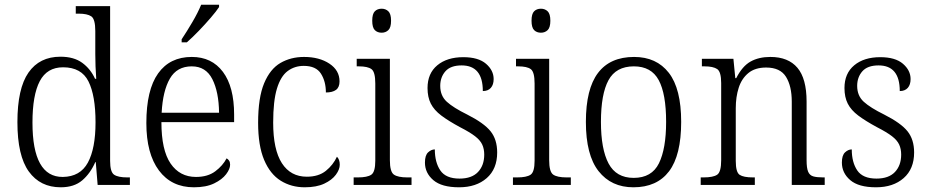

<svg xmlns="http://www.w3.org/2000/svg" viewBox="-20 -786 3948 816"><path d="M238 10Q151 10 102.5 -57Q54 -124 54 -267Q54 -410 101 -477.5Q148 -545 237 -545Q294 -545 329.5 -519Q365 -493 384 -451H389Q387 -476 386 -504Q385 -532 385 -556V-654Q385 -705 368 -716.5Q351 -728 314 -728H302V-760H448V-102Q448 -55 465 -43.5Q482 -32 521 -32H532V0H395L387 -97H385Q364 -49 329.5 -19.5Q295 10 238 10ZM247 -34Q321 -35 353.5 -95Q386 -155 386 -266Q386 -380 356 -440Q326 -500 248 -500Q180 -500 149 -441Q118 -382 118 -265Q118 -33 247 -34Z M804 10Q709 10 655.5 -61.5Q602 -133 602 -263Q602 -404 652 -474Q702 -544 795 -544Q880 -544 927.5 -480.5Q975 -417 975 -299V-267H666Q666 -148 705 -91Q744 -34 813 -34Q863 -34 895 -58Q927 -82 943 -113Q949 -110 953.5 -103.5Q958 -97 958 -86Q958 -68 941 -45.5Q924 -23 890 -6.5Q856 10 804 10ZM911 -307Q910 -395 882.5 -449.5Q855 -504 795 -504Q732 -504 702 -452Q672 -400 667 -307ZM752 -619Q774 -652 797.5 -692Q821 -732 835 -766H911V-756Q900 -739 876 -711Q852 -683 824.5 -654.5Q797 -626 774 -606H752Z M1275 10Q1218 10 1173 -18Q1128 -46 1102.5 -106.5Q1077 -167 1077 -264Q1077 -371 1102.5 -432Q1128 -493 1172 -518.5Q1216 -544 1272 -544Q1337 -544 1380 -515.5Q1423 -487 1423 -440Q1423 -415 1408 -404Q1393 -393 1365 -393Q1365 -440 1344 -473Q1323 -506 1271 -506Q1232 -506 1202.5 -484Q1173 -462 1157 -409.5Q1141 -357 1141 -265Q1141 -150 1178 -92.5Q1215 -35 1284 -35Q1334 -35 1365 -60Q1396 -85 1412 -120Q1424 -108 1424 -86Q1424 -66 1407.5 -43.5Q1391 -21 1358 -5.5Q1325 10 1275 10Z M1602 -647Q1584 -647 1573 -658Q1562 -669 1562 -698Q1562 -727 1573 -738Q1584 -749 1602 -749Q1619 -749 1630.5 -738Q1642 -727 1642 -698Q1642 -669 1630.5 -658Q1619 -647 1602 -647ZM1483 0V-32H1501Q1541 -32 1558 -43.5Q1575 -55 1575 -103V-431Q1575 -480 1559 -492Q1543 -504 1505 -504H1496V-536H1637V-105Q1637 -56 1654 -44Q1671 -32 1711 -32H1729V0Z M1931 10Q1857 10 1821.5 -20.5Q1786 -51 1786 -95Q1786 -126 1799.5 -138.5Q1813 -151 1828 -151Q1828 -96 1851.5 -61.5Q1875 -27 1933 -27Q1985 -27 2011.5 -55Q2038 -83 2038 -129Q2038 -153 2029.5 -171.5Q2021 -190 1999 -207Q1977 -224 1936 -245Q1886 -272 1855.5 -295Q1825 -318 1811 -345.5Q1797 -373 1797 -412Q1797 -474 1838.5 -508.5Q1880 -543 1949 -543Q2013 -543 2045.5 -515Q2078 -487 2078 -450Q2078 -426 2066 -412.5Q2054 -399 2032 -399Q2032 -508 1942 -508Q1895 -508 1873 -483Q1851 -458 1851 -421Q1851 -379 1879 -353.5Q1907 -328 1966 -299Q2037 -263 2065 -228Q2093 -193 2093 -138Q2093 -68 2048.5 -29Q2004 10 1931 10Z M2279 -647Q2261 -647 2250 -658Q2239 -669 2239 -698Q2239 -727 2250 -738Q2261 -749 2279 -749Q2296 -749 2307.5 -738Q2319 -727 2319 -698Q2319 -669 2307.5 -658Q2296 -647 2279 -647ZM2160 0V-32H2178Q2218 -32 2235 -43.5Q2252 -55 2252 -103V-431Q2252 -480 2236 -492Q2220 -504 2182 -504H2173V-536H2314V-105Q2314 -56 2331 -44Q2348 -32 2388 -32H2406V0Z M2672 10Q2578 10 2524 -58.5Q2470 -127 2470 -268Q2470 -408 2521.5 -476Q2573 -544 2675 -544Q2770 -544 2822.5 -476.5Q2875 -409 2875 -268Q2875 -126 2823.5 -58Q2772 10 2672 10ZM2673 -30Q2750 -30 2780.5 -92Q2811 -154 2811 -268Q2811 -387 2779.5 -445.5Q2748 -504 2674 -504Q2598 -504 2566 -445Q2534 -386 2534 -268Q2534 -152 2566.5 -91Q2599 -30 2673 -30Z M2958 0V-32H2970Q3011 -32 3028 -43.5Q3045 -55 3045 -105V-433Q3045 -481 3028 -492.5Q3011 -504 2974 -504H2963V-536H3097L3105 -454H3109Q3135 -505 3170 -524.5Q3205 -544 3254 -544Q3330 -544 3369 -498Q3408 -452 3408 -354V-105Q3408 -72 3414.5 -56.5Q3421 -41 3436 -36.5Q3451 -32 3478 -32H3485V0H3345V-354Q3345 -420 3320.5 -459.5Q3296 -499 3236 -499Q3189 -499 3160.5 -475.5Q3132 -452 3119.5 -413Q3107 -374 3107 -326V-102Q3107 -54 3123.5 -43Q3140 -32 3180 -32H3188V0Z M3703 10Q3629 10 3593.5 -20.5Q3558 -51 3558 -95Q3558 -126 3571.5 -138.5Q3585 -151 3600 -151Q3600 -96 3623.5 -61.5Q3647 -27 3705 -27Q3757 -27 3783.5 -55Q3810 -83 3810 -129Q3810 -153 3801.5 -171.5Q3793 -190 3771 -207Q3749 -224 3708 -245Q3658 -272 3627.5 -295Q3597 -318 3583 -345.5Q3569 -373 3569 -412Q3569 -474 3610.5 -508.5Q3652 -543 3721 -543Q3785 -543 3817.5 -515Q3850 -487 3850 -450Q3850 -426 3838 -412.5Q3826 -399 3804 -399Q3804 -508 3714 -508Q3667 -508 3645 -483Q3623 -458 3623 -421Q3623 -379 3651 -353.5Q3679 -328 3738 -299Q3809 -263 3837 -228Q3865 -193 3865 -138Q3865 -68 3820.5 -29Q3776 10 3703 10Z"/></svg>

Font: Noto Serif SemiCondensed Light
Style: Regular
Weight: 300
Width: 4
Designer: Monotype Design Team
Foundry: Monotype Imaging Inc.
Version: Version 2.013